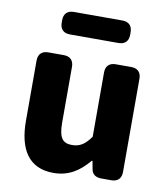

<svg xmlns="http://www.w3.org/2000/svg" viewBox="-88 -822 830 950"><g transform="rotate(10 327.0 -347.0)"><path d="M244 54C321 54 374 18 421 -38H425L432 1C436 27 454 40 484 40H533C565 40 583 22 583 -10V-479C583 -511 565 -529 533 -529H455C423 -529 405 -511 405 -479V-156C375 -114 350 -98 310 -98C265 -98 244 -121 244 -199V-479C244 -511 226 -529 194 -529H116C84 -529 66 -511 66 -479V-177C66 -35 119 54 244 54ZM156 -685C156 -653 174 -635 206 -635H450C482 -635 500 -653 500 -685V-698C500 -730 482 -748 450 -748H206C174 -748 156 -730 156 -698Z"/></g></svg>

Font: コーポレート・ロゴ（ラウンド）ver3 Bold
Style: Regular
Weight: 700
Designer: [KANA_main] LOGOTYPE.JP [Source Han Sans] Ryoko NISHIZUKA 西塚涼子 (kana, bopomofo & ideographs); Paul D. Hunt (Latin, Greek
Version: Version 12.001;FEAKit 1.0